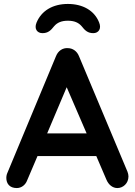

<svg xmlns="http://www.w3.org/2000/svg" viewBox="-20 -948 685 973"><path d="M575 5C603 5 631 -18 631 -54C631 -62 629 -70 626 -78L380 -664C370 -689 348 -704 324 -704C298 -706 275 -691 264 -664L15 -66C13 -59 12 -53 12 -47C12 -17 29 5 65 5C88 5 109 -10 118 -35L170 -157H468L520 -36C531 -11 551 5 575 5ZM165 -833C152 -801 169 -780 195 -780C223 -780 237 -793 255 -816C270 -833 291 -843 324 -843C357 -843 378 -833 393 -816C411 -793 425 -780 453 -780C479 -780 496 -802 482 -835C458 -895 399 -928 324 -928C248 -928 190 -894 165 -833ZM419 -272H219L318 -506Z"/></svg>

Font: Hotpoint
Style: Bold
Weight: 700
Designer: Andrew Paglinawan, Luciano Perondi, Riccardo Olocco
Foundry: CAST Cooperativa Anonima Servizi Tipografici
Version: Version 1.000;PS 2.1;hotconv 16.6.51;makeotf.lib2.5.65220